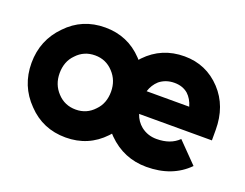

<svg xmlns="http://www.w3.org/2000/svg" viewBox="-87 -680 1099 860"><g transform="rotate(20 462.0 -250.0)"><path d="M906 -200V-250Q906 -363 838 -436Q767 -512 663 -512Q555 -512 482 -436Q407 -359 407 -250Q407 -142 485 -65Q562 12 670 12Q793 12 868 -64L775 -159Q737 -121 670 -121Q628 -121 596 -146Q570 -167 559 -200ZM661 -385Q700 -385 726 -363Q749 -342 759 -307H556Q566 -339 590 -361Q620 -385 661 -385ZM285 -379Q337 -379 372 -341Q407 -304 407 -250Q407 -223 398.5 -200Q390 -177 372 -159Q337 -121 285 -121Q232 -121 197 -159Q162 -196 162 -250Q162 -277 170.5 -300Q179 -323 197 -341Q232 -379 285 -379ZM285 -512Q176 -512 103 -435Q28 -359 28 -250Q28 -141 103 -65Q176 12 285 12Q393 12 466 -65Q541 -141 541 -250Q541 -359 466 -435Q393 -512 285 -512Z"/></g></svg>

Font: Unageo
Style: Bold
Weight: 700
Designer: Richard Sepsi
Foundry: Richard Sepsi
Version: Version 2.000